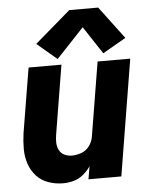

<svg xmlns="http://www.w3.org/2000/svg" viewBox="-55 -819 685 873"><g transform="rotate(-5 288.0 -383.0)"><path d="M198 8Q222 8 246 1.5Q270 -5 290 -21.5Q310 -38 324 -59L314 0H464L551 -530H402L346 -190Q342 -168 328 -149Q314 -130 292 -122Q270 -114 249 -114Q230 -114 214.5 -121.5Q199 -129 191 -144.5Q183 -160 182.5 -178Q182 -196 185 -214L237 -530H87L38 -234Q33 -198 33 -163Q33 -128 43.5 -96Q54 -64 76 -39.5Q98 -15 130.5 -3.5Q163 8 198 8ZM222 -557 348 -691 431 -565 537 -626 426 -774H294L131 -634Z"/></g></svg>

Font: Iosevka Sparkle Heavy Oblique
Style: Regular
Weight: 900
Italic angle: -9°
Designer: Belleve Invis
Foundry: Belleve Invis
Version: Version 4.5.0; ttfautohint (v1.8.3)